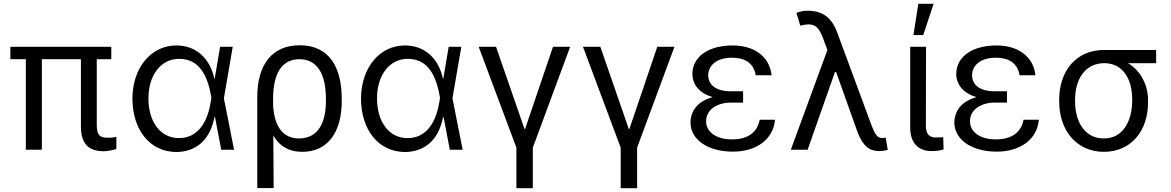

<svg xmlns="http://www.w3.org/2000/svg" viewBox="-20 -794 6208 1018"><path d="M570 -546H35V-480H117V0H202V-480H409V-120C410 -30 451 7 529 8C553 7 574 3 597 -4V-68C581 -65 567 -63 552 -64C507 -63 493 -79 493 -134V-480H570Z M915 12C1012 11 1092 -43 1117 -173H1120L1153 0H1221L1167 -273L1214 -546H1147L1118 -375H1117C1093 -487 1018 -553 915 -553C782 -553 683 -437 682 -271C683 -104 775 11 915 12ZM767 -272C767 -395 832 -482 930 -482C1025 -482 1076 -412 1098 -291L1101 -275L1097 -252C1076 -121 1011 -61 929 -62C831 -61 767 -148 767 -272Z M1344 -279V203H1431L1429 -76C1460 -21 1510 11 1583 11C1720 11 1792 -96 1792 -258V-270C1792 -434 1728 -554 1569 -554C1423 -554 1344 -452 1344 -279ZM1428 -271C1428 -399 1471 -480 1567 -480C1666 -480 1708 -396 1708 -270V-258C1708 -146 1668 -60 1566 -60C1477 -60 1437 -127 1429 -224H1428Z M2127 12C2224 11 2304 -43 2329 -173H2332L2365 0H2433L2379 -273L2426 -546H2359L2330 -375H2329C2305 -487 2230 -553 2127 -553C1994 -553 1895 -437 1894 -271C1895 -104 1987 11 2127 12ZM1979 -272C1979 -395 2044 -482 2142 -482C2237 -482 2288 -412 2310 -291L2313 -275L2309 -252C2288 -121 2223 -61 2141 -62C2043 -61 1979 -148 1979 -272Z M2718 204H2805V-11L3003 -546H2912L2764 -110H2761L2610 -546H2518L2718 -11Z M3271 204H3358V-11L3556 -546H3465L3317 -110H3314L3163 -546H3071L3271 -11Z M3641 -144C3642 -53 3733 10 3866 10C3988 10 4080 -53 4089 -159H4008C3996 -96 3950 -55 3861 -55C3775 -55 3724 -96 3724 -150C3723 -215 3786 -250 3854 -250H3920V-310H3854C3779 -310 3735 -342 3735 -396C3736 -449 3782 -488 3861 -488C3929 -488 3976 -460 3987 -395H4071C4060 -497 3976 -553 3865 -553C3739 -553 3652 -496 3651 -402C3652 -343 3690 -299 3759 -279C3685 -259 3642 -212 3641 -144Z M4641 7C4657 7 4675 4 4687 1L4676 -65C4670 -63 4663 -62 4658 -62C4633 -62 4619 -79 4596 -143L4418 -624C4389 -701 4341 -736 4267 -737C4245 -738 4225 -734 4203 -726L4223 -658C4290 -675 4317 -661 4342 -596L4367 -529L4173 0H4262L4407 -412H4413L4415 -407L4528 -90C4556 -20 4589 7 4641 7Z M4806 -546V-116C4806 -36 4850 7 4918 7C4946 7 4970 3 4983 -2L4981 -67C4975 -66 4962 -65 4941 -65C4907 -65 4889 -85 4889 -126L4890 -546ZM4823 -608H4875L4930 -774H4849Z M5040 -144C5041 -53 5132 10 5265 10C5387 10 5479 -53 5488 -159H5407C5395 -96 5349 -55 5260 -55C5174 -55 5123 -96 5123 -150C5122 -215 5185 -250 5253 -250H5319V-310H5253C5178 -310 5134 -342 5134 -396C5135 -449 5181 -488 5260 -488C5328 -488 5375 -460 5386 -395H5470C5459 -497 5375 -553 5264 -553C5138 -553 5051 -496 5050 -402C5051 -343 5089 -299 5158 -279C5084 -259 5041 -212 5040 -144Z M5596 -264V-258C5595 -103 5688 11 5833 11C5976 11 6068 -99 6067 -254V-260C6068 -346 6025 -421 5961 -459H6110V-529H5833C5685 -529 5595 -416 5596 -264ZM5680 -258V-264C5680 -375 5734 -459 5835 -459C5933 -459 5983 -376 5983 -267V-262C5983 -144 5928 -59 5833 -60C5736 -59 5680 -143 5680 -258Z"/></svg>

Font: Wafeq
Style: Regular
Weight: 400
Designer: Rasmus Andersson & Azza Alameddine
Foundry: Google & TypeTogether
Version: Version 3.000;FEAKit 1.0